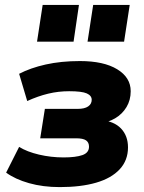

<svg xmlns="http://www.w3.org/2000/svg" viewBox="-20 -752 586 783"><path d="M224 11Q155 11 98.5 -5Q42 -21 5 -48L58 -153Q90 -133 139 -121.5Q188 -110 239 -110Q289 -110 316 -119.5Q343 -129 343 -154Q343 -171 331 -179.5Q319 -188 290 -188H144L163 -308H297Q325 -308 339.5 -318Q354 -328 354 -345Q354 -362 334 -371Q314 -380 262 -380Q218 -380 176.5 -370Q135 -360 91 -340L58 -451Q104 -475 166.5 -489Q229 -503 306 -503Q403 -503 458 -469.5Q513 -436 513 -380Q513 -344 496 -315.5Q479 -287 449.5 -269.5Q420 -252 381 -248L389 -263Q445 -258 473.5 -228Q502 -198 502 -151Q502 -98 468 -61.5Q434 -25 372 -7Q310 11 224 11ZM337 -582 360 -732H509L486 -582ZM131 -582 154 -732H302L280 -582Z"/></svg>

Font: Nunito Sans 12pt Black
Style: Italic
Weight: 900
Italic angle: -9°
Designer: Vernon Adams
Foundry: Vernon Adams
Version: Version 3.101;gftools[0.9.27]